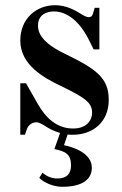

<svg xmlns="http://www.w3.org/2000/svg" viewBox="-20 -506 470 738"><path d="M58 12H76L83 -9C88 -24 102 -36 120 -36C130 -36 144 -28 156 -20C167 -13 186 -2 211 5L189 67C233 76 253 87 253 130C253 164 234 180 202 180C180 180 163 174 143 158L131 178C149 196 185 212 219 212C300 212 333 181 333 139C333 83 264 60 226 52L240 11C247 12 253 12 260 12C336 12 398 -36 398 -122C398 -205 352 -240 232 -298C175 -325 126 -360 126 -407C126 -448 156 -462 188 -462C234 -462 284 -428 321 -354L340 -316H362V-476H344L338 -456C336 -448 332 -440 322 -440C315 -440 306 -443 292 -452C270 -466 235 -486 192 -486C120 -486 58 -435 58 -350C58 -254 154 -205 209 -178C308 -130 334 -112 334 -72C334 -46 315 -12 261 -12C196 -12 154 -56 125 -107L80 -186H58Z"/></svg>

Font: Old Standard
Style: Bold
Weight: 700
Designer: Alexey Kryukov <alexios@thessalonica.org.ru>
Version: Version 2.0.2